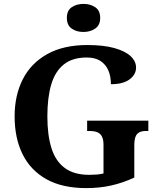

<svg xmlns="http://www.w3.org/2000/svg" viewBox="-20 -955 809 985"><path d="M423 10Q299 10 217.5 -36Q136 -82 95.5 -164.5Q55 -247 55 -358Q55 -466 97 -548.5Q139 -631 222.5 -677.5Q306 -724 428 -724Q511 -724 566.5 -708.5Q622 -693 650 -667Q678 -641 678 -608Q678 -573 645 -548Q612 -523 549 -523Q549 -564 535.5 -594.5Q522 -625 495 -642.5Q468 -660 425 -660Q352 -660 307.5 -624.5Q263 -589 243 -522Q223 -455 223 -358Q223 -262 244 -195Q265 -128 312.5 -93Q360 -58 438 -58Q457 -58 475.5 -59.5Q494 -61 511 -65V-212Q511 -239 503 -254.5Q495 -270 479.5 -276.5Q464 -283 440 -283H427V-336H741V-283H728Q708 -283 694.5 -276Q681 -269 675 -253Q669 -237 669 -208V-44Q611 -17 551 -3.5Q491 10 423 10ZM408 -791Q372 -791 347.5 -808.5Q323 -826 323 -863Q323 -901 348 -918Q373 -935 409 -935Q443 -935 468.5 -918Q494 -901 494 -863Q494 -826 468.5 -808.5Q443 -791 408 -791Z"/></svg>

Font: Noto Serif Armenian
Style: Bold
Weight: 700
Version: Version 2.007